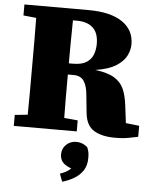

<svg xmlns="http://www.w3.org/2000/svg" viewBox="-61 -702 817 1027"><g transform="rotate(5 348.0 -188.5)"><path d="M316 -590H294Q293 -529 292.5 -469Q292 -409 292 -359H314Q362 -359 387.5 -376Q413 -393 422.5 -419.5Q432 -446 432 -475Q432 -534 401.5 -562Q371 -590 316 -590ZM28 -593V-652H372Q491 -652 554 -609Q617 -566 617 -490Q617 -458 601 -427Q585 -396 546 -371.5Q507 -347 436 -336Q503 -328 539 -306Q575 -284 590.5 -248.5Q606 -213 612 -163L624 -67L696 -59V0Q667 6 649 9.5Q631 13 614.5 14.5Q598 16 572 16Q502 16 459.5 -9.5Q417 -35 410 -102L400 -200Q396 -247 378.5 -273Q361 -299 323 -299H292Q292 -238 292 -180.5Q292 -123 293 -66L366 -59V0H28V-59L97 -66Q98 -126 98 -187.5Q98 -249 98 -310V-342Q98 -403 98 -464Q98 -525 97 -586ZM440 136Q440 177 422 204Q404 231 375 248Q346 265 312 275L296 233Q316 226 329.5 218.5Q343 211 354 200Q319 187 306 170Q293 153 293 130Q293 98 315 77Q337 56 369 56Q403 56 429 79Q436 95 438 107Q440 119 440 136Z"/></g></svg>

Font: Source Serif 4 Black
Style: Regular
Weight: 900
Designer: Frank Grießhammer
Foundry: Adobe
Version: Version 4.005;hotconv 1.1.0;makeotfexe 2.6.0